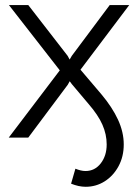

<svg xmlns="http://www.w3.org/2000/svg" viewBox="-20 -541 536 755"><path d="M317 193.5Q303.3 193.5 288.8 190.4Q274.4 187.2 259.5 181.3L276.5 122.4Q286.9 126.6 296.8 129Q306.8 131.5 316.3 131.5Q352.7 131.5 376.1 101.5Q399.5 71.5 399.5 26.9Q399.5 -12.7 382.7 -50.7Q366 -88.7 328.4 -132L262.8 -209.8L254.1 -221.5L246.5 -207.8L91.2 0H14.4L215.1 -264.4L15.1 -521.1H91.2L245.9 -321.5L253.9 -306.9L262.4 -321.5L411.4 -521.1H488.2L296.5 -266.9L378.3 -170.7Q421.4 -119.5 444 -70.5Q466.6 -21.5 466.6 26.8Q466.6 75 446 112.9Q425.3 150.8 391.4 172.2Q357.5 193.5 317 193.5Z"/></svg>

Font: Raleway Thin
Style: Regular
Weight: 100
Designer: Matt McInerney, Pablo Impallari, Rodrigo Fuenzalida
Foundry: Matt McInerney, Pablo Impallari, Rodrigo Fuenzalida
Version: Version 4.026